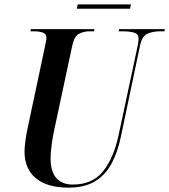

<svg xmlns="http://www.w3.org/2000/svg" viewBox="-20 -847 773 877"><path d="M293 10Q195 10 143.5 -33Q92 -76 92 -155Q92 -174 96 -203.5Q100 -233 105 -256L184 -628Q187 -644 189.5 -655.5Q192 -667 192 -674Q192 -692 176 -698Q160 -704 134 -704H119L121 -714H411L409 -704H391Q362 -704 340.5 -692.5Q319 -681 310 -638L228 -255Q222 -228 216.5 -189.5Q211 -151 211 -124Q211 -63 237.5 -33.5Q264 -4 312 -4Q403 -4 451.5 -65.5Q500 -127 522 -231L608 -634Q613 -656 613 -669Q613 -692 592.5 -698Q572 -704 539 -704H522L524 -714H733L731 -704H711Q679 -704 653.5 -693Q628 -682 619 -636L532 -222Q517 -150 488.5 -98Q460 -46 412.5 -18Q365 10 293 10ZM331 -807 335 -827H578L574 -807Z"/></svg>

Font: Noto Serif Display Condensed SemiBold
Style: Italic
Weight: 600
Width: 3
Italic angle: -12°
Designer: Monotype Design Team
Foundry: Monotype Imaging Inc.
Version: Version 2.009